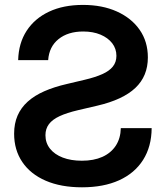

<svg xmlns="http://www.w3.org/2000/svg" viewBox="-20 -759 682 790"><path d="M317.4 11.7Q231 11.7 168.2 -15.4Q105.5 -42.5 71.8 -92.3Q38.1 -142.1 38.1 -209Q38.1 -250.5 52.2 -283.2Q66.4 -315.9 94 -340.8Q121.6 -365.7 162.1 -383.5Q202.6 -401.4 255.9 -413.6L328.1 -430.7Q371.6 -440.9 400.6 -453.9Q429.7 -466.8 444.3 -485.1Q459 -503.4 459 -529.3Q459 -558.6 441.7 -581.1Q424.3 -603.5 393.6 -616.5Q362.8 -629.4 322.3 -629.4Q259.8 -629.4 220.9 -598.1Q182.1 -566.9 178.2 -511.7H54.7Q56.6 -581.5 89.6 -632.3Q122.6 -683.1 181.6 -710.9Q240.7 -738.8 321.3 -738.8Q400.9 -738.8 460.9 -711.7Q521 -684.6 554.7 -636.2Q588.4 -587.9 588.4 -522.5Q588.4 -445.8 536.9 -397.2Q485.4 -348.6 380.4 -324.2L301.3 -305.7Q254.9 -294.9 225.1 -281Q195.3 -267.1 181.2 -248Q167 -229 167 -202.6Q167 -170.9 185.8 -147.2Q204.6 -123.5 238.3 -110.6Q272 -97.7 316.9 -97.7Q365.7 -97.7 401.1 -113.5Q436.5 -129.4 456.3 -159.4Q476.1 -189.5 477.1 -231.9H604Q603.5 -155.8 568.8 -101.1Q534.2 -46.4 470.2 -17.3Q406.2 11.7 317.4 11.7Z"/></svg>

Font: Inter 28pt SemiBold
Style: Regular
Weight: 600
Designer: Rasmus Andersson
Foundry: rsms
Version: Version 4.001;git-66647c0bb